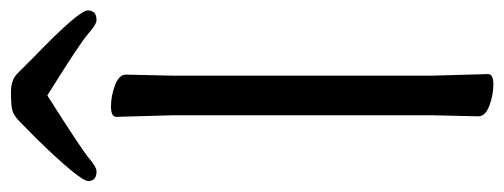

<svg xmlns="http://www.w3.org/2000/svg" viewBox="-320 -620 942 359"><g transform="rotate(-90 151.5 -441.0)"><path d="M192 0Q192 10 172.5 10Q153 10 133 2.5Q113 -5 113 -18L115 -107V-589L112 -695Q112 -705 131.5 -705Q151 -705 171 -697.5Q191 -690 191 -677L189 -588V-106ZM10 -732Q-8 -732 -8 -747.5Q-8 -763 72 -845Q93 -866 104.5 -877Q116 -888 126.5 -890Q137 -892 159 -892Q181 -892 193 -880L224 -849Q311 -765 311 -748.5Q311 -732 293 -732Q285 -732 267.5 -747.5Q250 -763 152 -824Q51 -760 34.5 -746Q18 -732 10 -732Z"/></g></svg>

Font: LXGW WenKai TC
Style: Regular
Weight: 400
Designer: LXGW / Fontworks Inc.
Foundry: LXGW / Fontworks Inc.
Version: Version 1.330